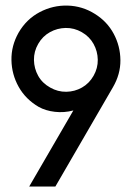

<svg xmlns="http://www.w3.org/2000/svg" viewBox="-20 -680 488 704"><path d="M328 -629Q373 -601 397 -556Q421 -511 421.5 -459.5Q422 -408 394 -360L183 4H87L249 -275Q215 -266 181 -270Q147 -274 122 -288Q74 -316 48.5 -361.5Q23 -407 22 -459.5Q21 -512 48 -560Q77 -610 125.5 -635.5Q174 -661 228 -659.5Q282 -658 328 -629ZM280 -562Q252 -578 221 -577.5Q190 -577 163 -562Q136 -547 120 -519Q104 -491 104.5 -460Q105 -429 120 -402Q135 -375 164 -359Q192 -343 223 -343.5Q254 -344 280.5 -359Q307 -374 323 -402Q339 -430 338.5 -461Q338 -492 323 -519Q308 -546 280 -562Z"/></svg>

Font: Lil Grotesk Medium
Style: Regular
Weight: 500
Designer: Bastien Sozeau
Foundry: NBR — Bastien Sozeau
Version: Version 3.003; ttfautohint (v1.8.4.7-5d5b);gftools[0.9.33]